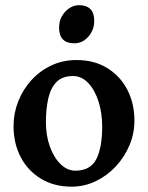

<svg xmlns="http://www.w3.org/2000/svg" viewBox="-20 -698 565 733"><path d="M253.4 14.6Q186.5 14.6 136.5 -15.6Q86.4 -45.9 59.1 -98.1Q31.7 -150.4 31.7 -216.8Q31.7 -265.1 49.3 -310.3Q66.9 -355.5 99.4 -391.4Q131.8 -427.2 175.8 -448Q219.7 -468.8 272.5 -468.8Q339.4 -468.8 388.9 -438.5Q438.5 -408.2 465.8 -356Q493.2 -303.7 493.2 -236.8Q493.2 -188 474.1 -143.1Q455.1 -98.1 421.9 -62.5Q388.7 -26.9 345.2 -6.1Q301.8 14.6 253.4 14.6ZM267.1 -46.4Q325.2 -46.4 347.7 -90.3Q370.1 -134.3 370.1 -214.8Q370.1 -266.6 356.2 -310.3Q342.3 -354 317.1 -380.9Q292 -407.7 258.3 -407.7Q217.8 -407.7 195.3 -384.5Q172.9 -361.3 164.1 -321.3Q155.3 -281.2 155.3 -231Q155.3 -179.7 170.7 -137.7Q186 -95.7 211.7 -71Q237.3 -46.4 267.1 -46.4ZM263.7 -532.7Q205.6 -532.7 205.6 -592.3Q205.6 -628.4 229 -653.3Q252.4 -678.2 282.2 -678.2Q309.6 -678.2 324.7 -663.6Q339.8 -648.9 339.8 -619.1Q339.8 -583.5 317.4 -558.1Q294.9 -532.7 263.7 -532.7Z"/></svg>

Font: David Libre
Style: Bold
Weight: 700
Designer: Ismar David, J. Victor Gaultney, Annie Olsen and Meir Sadan
Foundry: Monotype Imaging Inc. & SIL International
Version: Version 1.100; ttfautohint (v1.8.4.7-5d5b)